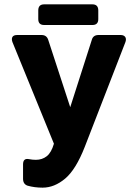

<svg xmlns="http://www.w3.org/2000/svg" viewBox="-20 -667 633 883"><path d="M176 196Q139 196 107 187Q86 180 86 155V89Q86 59 114 65Q130 68 145 68Q174 68 195 51.5Q216 35 228 -6L37 -474Q32 -489 37.5 -497.5Q43 -506 59 -506H171Q195 -506 202 -483L303 -174L402 -483Q408 -506 433 -506H535Q549 -506 555.5 -497.5Q562 -489 557 -474L370 8Q329 113 279.5 154.5Q230 196 176 196ZM183 -552Q156 -552 156 -579V-619Q156 -647 183 -647H405Q432 -647 432 -619V-579Q432 -552 405 -552Z"/></svg>

Font: Pitagon Sans
Style: Bold
Weight: 700
Designer: Travis Tran
Foundry: Pitagon
Version: Version 1.001; ttfautohint (v1.8.4.7-5d5b);gftools[0.9.26]